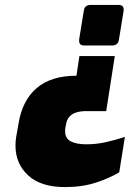

<svg xmlns="http://www.w3.org/2000/svg" viewBox="-20 -565 568 781"><path d="M447 -337 412 -113H330Q309 -113 291.5 -108Q274 -103 262.5 -90.5Q251 -78 248 -56L245 -41Q245 -38 245 -35Q245 -32 245 -30Q245 -2 268 10Q291 22 332 22Q371 22 409.5 13.5Q448 5 488 -8L465 136Q427 159 371 177.5Q315 196 244 196Q146 196 94.5 148.5Q43 101 43 27Q43 9 46 -9L55 -60Q70 -156 129 -206.5Q188 -257 291 -257L303 -337ZM462 -545Q483 -545 483 -526Q483 -525 483 -524Q483 -523 483 -522L464 -405Q461 -380 436 -380H323Q302 -380 302 -398Q302 -399 302 -401Q302 -403 302 -405L321 -522Q323 -535 330.5 -540Q338 -545 349 -545Z"/></svg>

Font: Exo Thin Black
Style: Italic
Weight: 900
Italic angle: -9°
Version: Version 2.000